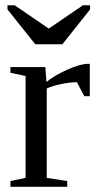

<svg xmlns="http://www.w3.org/2000/svg" viewBox="-20 -716 373 736"><path d="M324.2 -471.2V-347.2H303.2L274.9 -400.9Q250.5 -400.9 217 -394.3Q183.6 -387.7 159.2 -377V-34.2L237.8 -22V0H20V-22L78.1 -34.2V-424.8L20 -437V-459H153.8L158.2 -401.9Q187.5 -426.3 237.5 -448.7Q287.6 -471.2 316.9 -471.2ZM36.1 -695.8 167 -606.4 297.9 -695.8H325.2V-679.7L219.2 -546.4H115.2L8.8 -679.7V-695.8Z"/></svg>

Font: Liberation Serif
Style: Regular
Weight: 400
Designer: Steve Matteson
Foundry: Ascender Corporation
Version: Version 2.1.5